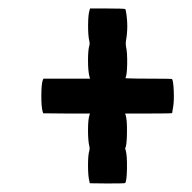

<svg xmlns="http://www.w3.org/2000/svg" viewBox="-20 -487 456 457"><path d="M193.4 -463.4 194.3 -466.8H235.8Q276.9 -466.8 278.3 -465.3Q278.8 -464.8 279.8 -459.5Q286.1 -424.8 279.8 -389.6Q278.8 -382.8 279.8 -377Q283.2 -362.3 282.7 -334.5Q282.2 -306.6 278.3 -301.3Q277.8 -300.8 284.9 -300.5Q292 -300.3 305.4 -300Q318.8 -299.8 333 -299.8Q388.7 -299.8 389.6 -298.8Q392.6 -293.9 393.6 -270Q394.5 -246.1 392.1 -232.4Q391.6 -230 391.4 -228Q391.1 -226.1 390.9 -224.9Q390.6 -223.6 390.4 -222.4Q390.1 -221.2 390.1 -220.5Q390.1 -219.7 390.1 -219.2Q390.1 -218.8 389.6 -218.3V-217.8Q388.7 -216.8 333.5 -216.8H277.8L279.3 -212.4Q282.7 -200.7 282.2 -170.7Q281.7 -140.6 278.3 -134.8Q277.3 -133.8 279.3 -128.9Q282.7 -116.2 282.2 -85.7Q281.7 -55.2 277.8 -51.3Q276.9 -50.3 235.4 -50.3L193.8 -50.8L192.9 -54.7Q189.5 -67.4 189.5 -93.5Q189.5 -119.6 192.9 -129.4Q193.8 -133.3 192.9 -137.7Q189.5 -150.9 189.5 -176.8Q189.5 -202.6 192.9 -212.9L194.3 -216.8H138.7L83 -217.3L81.5 -221.2Q78.1 -233.9 78.4 -261Q78.6 -288.1 82 -296.9L83.5 -299.8H138.7H194.3L192.9 -304.7Q189.5 -317.9 189.5 -343.5Q189.5 -369.1 192.9 -379.4Q193.8 -383.3 192.9 -387.7Q189.5 -400.9 189.7 -427.5Q189.9 -454.1 193.4 -463.4Z"/></svg>

Font: VT323
Style: Regular
Weight: 400
Monospace: yes
Version: Version 001.002